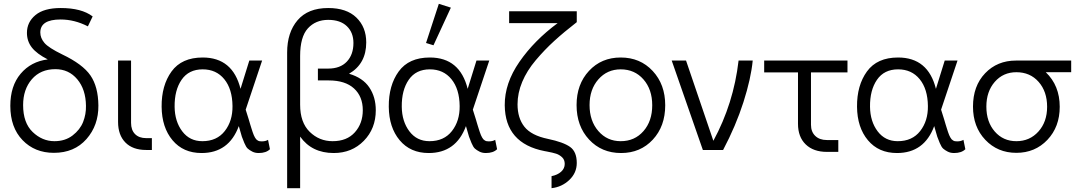

<svg xmlns="http://www.w3.org/2000/svg" viewBox="-20 -785 5662 1005"><path d="M262 15Q162 15 98 -51.5Q34 -118 34 -231Q34 -335 88 -399Q142 -463 230 -474Q173 -503 147 -536Q121 -569 121 -613Q121 -669 165.5 -706Q210 -743 298 -743Q407 -743 465 -699L440 -647Q370 -683 297 -683Q191 -683 191 -615Q191 -586 212.5 -560.5Q234 -535 306 -500Q413 -449 453.5 -390Q494 -331 495 -233Q496 -129 432.5 -57Q369 15 262 15ZM265 -46Q321 -46 360 -76Q399 -106 415 -146.5Q431 -187 430 -231Q429 -317 384.5 -370Q340 -423 270 -423Q192 -423 146.5 -370Q101 -317 101 -235Q101 -142 151 -94Q201 -46 265 -46Z M666 -468V-142Q666 -104 687 -83Q708 -62 745 -62H775V0H745Q675 0 636.5 -39Q598 -78 598 -147V-468Z M1035 16Q939 16 883 -51Q827 -118 826 -226Q825 -338 878 -411Q931 -484 1041 -484Q1198 -484 1239 -320L1285 -468H1352L1266 -211L1282 -160Q1285 -149 1289.5 -134.5Q1294 -120 1296.5 -112Q1299 -104 1302.5 -93.5Q1306 -83 1308.5 -77.5Q1311 -72 1314.5 -65.5Q1318 -59 1321 -56Q1324 -53 1328.5 -50Q1333 -47 1338 -46Q1343 -45 1350 -45Q1370 -45 1383 -53L1393 -4Q1373 16 1334 16Q1315 16 1300.5 8.5Q1286 1 1277 -7Q1268 -15 1259 -36.5Q1250 -58 1246 -69.5Q1242 -81 1234 -111Q1231 -120 1230 -125Q1178 16 1035 16ZM1039 -46Q1115 -46 1156.5 -99Q1198 -152 1197 -230Q1196 -319 1154 -370.5Q1112 -422 1041 -422Q968 -422 930.5 -367.5Q893 -313 894 -226Q895 -149 934 -97.5Q973 -46 1039 -46Z M1483 200V-510Q1483 -615 1537.5 -679Q1592 -743 1698 -743Q1794 -743 1845.5 -693Q1897 -643 1897 -563Q1897 -451 1807 -399Q1879 -378 1913 -327.5Q1947 -277 1947 -208Q1947 -112 1884.5 -48Q1822 16 1727 16Q1612 16 1551 -70V200ZM1721 -46Q1796 -46 1837.5 -92.5Q1879 -139 1879 -208Q1879 -280 1833 -322Q1787 -364 1701 -364H1644V-426H1698Q1761 -426 1795.5 -462.5Q1830 -499 1830 -560Q1830 -615 1795.5 -648Q1761 -681 1698 -681Q1632 -681 1591.5 -636.5Q1551 -592 1551 -492V-237Q1551 -144 1601 -95Q1651 -46 1721 -46Z M2249 -548 2210 -560 2277 -765 2340 -745ZM2224 16Q2128 16 2072 -51Q2016 -118 2015 -226Q2014 -338 2067 -411Q2120 -484 2230 -484Q2387 -484 2428 -320L2474 -468H2541L2455 -211L2471 -160Q2474 -149 2478.5 -134.5Q2483 -120 2485.5 -112Q2488 -104 2491.5 -93.5Q2495 -83 2497.5 -77.5Q2500 -72 2503.5 -65.5Q2507 -59 2510 -56Q2513 -53 2517.5 -50Q2522 -47 2527 -46Q2532 -45 2539 -45Q2559 -45 2572 -53L2582 -4Q2562 16 2523 16Q2504 16 2489.5 8.5Q2475 1 2466 -7Q2457 -15 2448 -36.5Q2439 -58 2435 -69.5Q2431 -81 2423 -111Q2420 -120 2419 -125Q2367 16 2224 16ZM2228 -46Q2304 -46 2345.5 -99Q2387 -152 2386 -230Q2385 -319 2343 -370.5Q2301 -422 2230 -422Q2157 -422 2119.5 -367.5Q2082 -313 2083 -226Q2084 -149 2123 -97.5Q2162 -46 2228 -46Z M2622 -234Q2621 -349 2699 -461.5Q2777 -574 2899 -664H2645V-726H2999V-669Q2932 -617 2881.5 -571Q2831 -525 2784.5 -470Q2738 -415 2713.5 -356.5Q2689 -298 2689 -239Q2689 -167 2725 -121.5Q2761 -76 2848 -58Q2929 -41 2964 -16Q2999 9 2999 68Q2999 120 2960 157Q2921 194 2867 200V137Q2898 131 2917 114Q2936 97 2936 73Q2936 51 2922 38Q2908 25 2891 19.5Q2874 14 2842 8Q2835 7 2831 6Q2624 -34 2622 -234Z M3231 16Q3129 16 3063.5 -54.5Q2998 -125 2998 -235Q2998 -344 3063 -414Q3128 -484 3229 -484Q3331 -484 3396.5 -413.5Q3462 -343 3462 -234Q3462 -124 3397 -54Q3332 16 3231 16ZM3229 -46Q3302 -46 3348 -98.5Q3394 -151 3394 -234Q3394 -317 3348 -369.5Q3302 -422 3229 -422Q3158 -422 3112 -369.5Q3066 -317 3066 -235Q3066 -152 3112 -99Q3158 -46 3229 -46Z M3496 -468H3571L3714 -48Q3820 -243 3846 -468H3920Q3911 -374 3871.5 -250.5Q3832 -127 3765 0H3659Z M3980 -406V-468H4416V-406H4225V-132Q4225 -95 4247.5 -73.5Q4270 -52 4308 -52H4368V10H4308Q4238 10 4197.5 -29Q4157 -68 4157 -137V-406Z M4675 16Q4579 16 4523 -51Q4467 -118 4466 -226Q4465 -338 4518 -411Q4571 -484 4681 -484Q4838 -484 4879 -320L4925 -468H4992L4906 -211L4922 -160Q4925 -149 4929.5 -134.5Q4934 -120 4936.5 -112Q4939 -104 4942.5 -93.5Q4946 -83 4948.5 -77.5Q4951 -72 4954.5 -65.5Q4958 -59 4961 -56Q4964 -53 4968.5 -50Q4973 -47 4978 -46Q4983 -45 4990 -45Q5010 -45 5023 -53L5033 -4Q5013 16 4974 16Q4955 16 4940.5 8.5Q4926 1 4917 -7Q4908 -15 4899 -36.5Q4890 -58 4886 -69.5Q4882 -81 4874 -111Q4871 -120 4870 -125Q4818 16 4675 16ZM4679 -46Q4755 -46 4796.5 -99Q4838 -152 4837 -230Q4836 -319 4794 -370.5Q4752 -422 4681 -422Q4608 -422 4570.5 -367.5Q4533 -313 4534 -226Q4535 -149 4574 -97.5Q4613 -46 4679 -46Z M5073 -227Q5073 -335 5136.5 -401.5Q5200 -468 5298 -468H5587V-407H5454Q5527 -337 5527 -226Q5527 -121 5462.5 -53Q5398 15 5300 15Q5202 15 5137.5 -53Q5073 -121 5073 -227ZM5143 -227Q5143 -147 5187 -96.5Q5231 -46 5300 -46Q5370 -46 5415.5 -96.5Q5461 -147 5461 -226Q5461 -306 5416.5 -356.5Q5372 -407 5300 -407Q5231 -407 5187 -356.5Q5143 -306 5143 -227Z"/></svg>

Font: Didact Gothic
Style: Regular
Weight: 400
Designer: Daniel Johnson
Foundry: Daniel Johnson
Version: Version 2.101;PS 002.101;hotconv 1.0.88;makeotf.lib2.5.64775